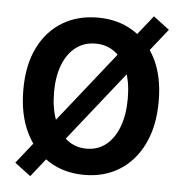

<svg xmlns="http://www.w3.org/2000/svg" viewBox="-56 -838 882 934"><g transform="rotate(5 385.0 -370.5)"><path d="M126 43 48 -16 658 -784 736 -725ZM387 14Q289 14 214.5 -32.5Q140 -79 98 -166Q56 -253 56 -374Q56 -494 98 -579Q140 -664 214.5 -709Q289 -754 387 -754Q485 -754 559 -708.5Q633 -663 675 -578.5Q717 -494 717 -374Q717 -253 675 -166Q633 -79 559 -32.5Q485 14 387 14ZM387 -114Q442 -114 482 -146Q522 -178 544 -236.5Q566 -295 566 -374Q566 -453 544 -509.5Q522 -566 482 -596.5Q442 -627 387 -627Q332 -627 291.5 -596.5Q251 -566 228.5 -509.5Q206 -453 206 -374Q206 -295 228.5 -236.5Q251 -178 291.5 -146Q332 -114 387 -114Z"/></g></svg>

Font: Noto Sans JP Thin
Style: Bold
Weight: 700
Version: Version 2.004-H2;hotconv 1.0.118;makeotfexe 2.5.65603